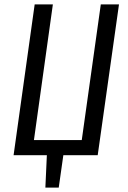

<svg xmlns="http://www.w3.org/2000/svg" viewBox="-20 -708 582 876"><path d="M522.9 -688 425.8 0H269L248 147.9H187L193.8 0H42L138.2 -688H221.2L134.8 -68.8H353L439.9 -688Z"/></svg>

Font: Fira Sans Compressed Book
Style: Italic
Weight: 350
Width: 3
Italic angle: -8°
Designer: Carrois Corporate & Edenspiekermann AG
Foundry: Carrois Corporate GbR & Edenspiekermann AG
Version: Version 4.203;PS 004.203;hotconv 1.0.88;makeotf.lib2.5.64775